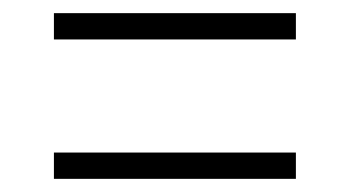

<svg xmlns="http://www.w3.org/2000/svg" viewBox="-20 -504 531 292"><path d="M62 -272H430V-232H62ZM62 -484H430V-444H62Z"/></svg>

Font: Encode Sans Compressed
Style: ExtraLight
Weight: 200
Designer: Pablo Impallari, Andres Torresi
Foundry: Pablo Impallari, Andres Torresi
Version: Version 1.000; ttfautohint (v1.00) -l 8 -r 50 -G 200 -x 14 -